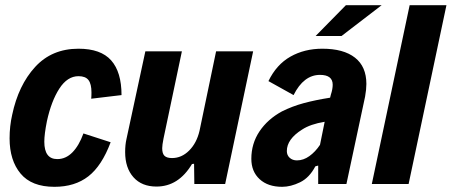

<svg xmlns="http://www.w3.org/2000/svg" viewBox="-20 -710 1743 741"><path d="M17 -176Q17 -223 27 -267Q51 -381 115.5 -451.5Q180 -522 283 -522Q369 -522 409 -477Q449 -432 449 -343L332 -329Q333 -338 333 -353Q333 -386 321.5 -401Q310 -416 283 -416Q240 -416 209 -368Q178 -320 161 -242Q151 -192 151 -163Q151 -96 201 -96Q234 -96 259.5 -122Q285 -148 302 -195L407 -161Q373 -70 321 -29.5Q269 11 190 11Q102 11 59.5 -40Q17 -91 17 -176Z M849 0H730L729 -78L721 -77Q669 10 584 10Q527 10 495 -26Q463 -62 463 -123Q463 -151 468 -173L541 -512H682L611 -175Q606 -150 606 -138Q606 -117 615 -108.5Q624 -100 644 -100Q681 -100 710 -129Q739 -158 750 -205L814 -512H957Z M1394 -386Q1394 -365 1389 -337L1317 0H1208V-71L1197 -68Q1174 -24 1138 -6.5Q1102 11 1069 11Q1014 11 982 -18.5Q950 -48 950 -97Q950 -156 981.5 -203Q1013 -250 1068 -280Q1108 -300 1152.5 -312Q1197 -324 1254 -333L1257 -345Q1264 -366 1264 -383Q1264 -421 1215 -421Q1152 -421 1113 -343L1016 -397Q1047 -461 1101 -491.5Q1155 -522 1224 -522Q1306 -522 1350 -487.5Q1394 -453 1394 -386ZM1215 -151 1233 -240Q1178 -231 1146 -210Q1087 -173 1087 -127Q1087 -111 1098 -101Q1109 -91 1126 -91Q1151 -91 1174 -107.5Q1197 -124 1215 -151ZM1315 -690H1453L1298 -571H1198Z M1561 -690H1703L1557 0H1415Z"/></svg>

Font: Decalotype
Style: Bold Italic
Weight: 700
Italic angle: -12°
Designer: Alfredo Marco Pradil
Foundry: Alfredo Marco Pradil
Version: Version 1.0